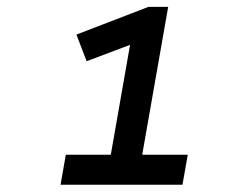

<svg xmlns="http://www.w3.org/2000/svg" viewBox="-20 -872 640 544"><path d="M286 -388.5 348.5 -745 225.5 -698.5 196.5 -774 400.5 -852.5H456.5L375 -388.5ZM151.5 -348.5 166.5 -433.5H512L497 -348.5Z"/></svg>

Font: Google Sans Code
Style: Italic
Weight: 400
Italic angle: -10°
Monospace: yes
Designer: Google Sans Code Authors
Foundry: Google LLC
Version: Version 6.000